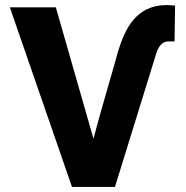

<svg xmlns="http://www.w3.org/2000/svg" viewBox="-20 -740 738 760"><path d="M19 -711 265 0H435L599 -530C607 -555 622 -576 645 -576H671L673 -718L641 -720C519 -720 476 -628 448 -539C416 -422 381 -310 350 -191L201 -711Z"/></svg>

Font: Asimov Pro
Style: Ult
Weight: 900
Designer: Google
Version: Version 2.000980; 2014